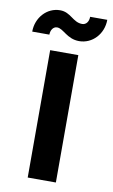

<svg xmlns="http://www.w3.org/2000/svg" viewBox="-80 -729 456 772"><g transform="rotate(10 147.5 -342.5)"><path d="M90 0H205V-520H90ZM6 -581H76C76 -598 85 -615 102 -615C128 -615 148 -576 198 -576C252 -576 295 -622 295 -680H225C225 -661 215 -646 198 -646C160 -646 146 -685 102 -685C48 -685 6 -638 6 -581Z"/></g></svg>

Font: Grotesk 03
Style: Bold
Weight: 500
Designer: Frank Adebiaye, contributions by Jérémy Landes, Ariel Martín Pérez
Foundry: Velvetyne Type Foundry
Version: Version 3.000;Glyphs 3.1.2 (3150)